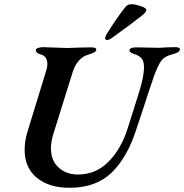

<svg xmlns="http://www.w3.org/2000/svg" viewBox="-20 -878 875 912"><path d="M97 -166Q97 -209 111 -254L199 -541Q205 -559 205 -573Q205 -610 175 -619Q149 -626 150 -641Q151 -647 161.5 -650.5Q172 -654 185 -654Q202 -654 240 -652Q280 -650 299 -650Q316 -650 358 -652L414 -653Q440 -653 437 -640Q435 -633 427 -629Q419 -625 407 -621Q395 -617 387 -614Q369 -607 352 -587Q335 -567 324 -532L232 -237Q222 -204 222 -173Q222 -115 258.5 -82Q295 -49 350 -49Q435 -49 495 -109.5Q555 -170 585 -264Q617 -363 646 -458Q664 -522 664 -558Q664 -584 655 -597Q646 -610 627 -618Q623 -619 614 -622.5Q605 -626 600 -629.5Q595 -633 595 -638Q595 -653 628 -653L685 -652Q700 -651 729 -651Q748 -651 772 -653L812 -654Q838 -654 834 -641Q831 -628 799 -620Q776 -614 762.5 -605Q749 -596 738 -577Q727 -558 713 -521Q683 -434 658 -355L625 -256Q582 -126 508 -56Q434 14 310 14Q213 14 155 -33.5Q97 -81 97 -166ZM479 -695V-697Q479 -701 486 -715Q533 -791 575 -844Q585 -858 606 -858Q621 -858 648.5 -849Q676 -840 675 -830Q674 -824 670 -819Q666 -814 659 -808Q607 -766 512 -698Q498 -688 489 -688Q481 -688 479 -695Z"/></svg>

Font: EB Garamond SemiBold
Style: Italic
Weight: 600
Italic angle: -17.2°
Designer: Georg Duffner and Octavio Pardo
Foundry: Georg Duffner
Version: Version 1.000